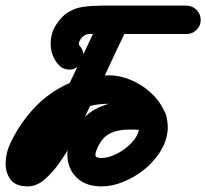

<svg xmlns="http://www.w3.org/2000/svg" viewBox="-61 -612 734 683"><path d="M218 -377Q203 -363 182 -364.5Q161 -366 147 -382Q122 -410 119.5 -448.5Q117 -487 136 -520Q156 -553 181.5 -568.5Q207 -584 237 -588Q267 -592 302 -592Q377 -592 452 -592Q527 -592 602 -592Q602 -592 602 -592Q602 -592 602 -592Q623 -592 638 -577Q653 -562 653 -541Q653 -520 638 -505.5Q623 -491 602 -491Q527 -491 452 -491Q377 -491 302 -491Q280 -491 258 -491Q236 -491 223 -468Q216 -456 223 -448Q237 -433 235.5 -412Q234 -391 218 -377ZM371 -587Q390 -578 397 -558Q404 -538 395 -519Q374 -476 353.5 -433Q333 -390 313 -346Q291 -300 269 -254.5Q247 -209 225 -163Q225 -163 225 -163Q225 -163 225 -163Q225 -163 225 -163Q225 -163 225 -163Q214 -140 195 -104.5Q176 -69 151 -33.5Q126 2 97.5 26.5Q69 51 38 51Q-6 51 -24 26Q-42 1 -41 -33.5Q-40 -68 -26 -98Q-26 -98 -26 -98Q-26 -99 -26 -99Q8 -171 59 -226Q110 -281 177.5 -312.5Q245 -344 328 -344Q365 -344 403.5 -328Q442 -312 473.5 -284Q505 -256 522 -220Q539 -184 535 -144Q530 -105 507.5 -70Q485 -35 451 -8Q417 19 377.5 35Q338 51 300 51Q248 51 217 24.5Q186 -2 180 -43.5Q174 -85 195 -129Q224 -193 276.5 -222.5Q329 -252 398 -252Q421 -252 450.5 -250Q480 -248 503.5 -235.5Q527 -223 532 -193Q536 -173 524 -155.5Q512 -138 492 -135Q471 -131 453.5 -142.5Q436 -154 433 -175Q433 -173 434 -170.5Q435 -168 435 -166Q439 -158 443 -155Q447 -152 453 -147Q452 -148 446 -149Q441 -150 434 -150Q425 -151 416 -151Q407 -151 398 -151Q358 -151 330.5 -137.5Q303 -124 286 -87Q278 -69 278.5 -59.5Q279 -50 300 -50Q325 -50 355.5 -65.5Q386 -81 408.5 -105.5Q431 -130 434 -156Q437 -178 418 -198Q399 -218 373 -230.5Q347 -243 328 -243Q234 -243 169 -190Q104 -137 65 -55Q65 -55 65 -56Q65 -56 65 -56Q60 -44 60.5 -36.5Q61 -29 55 -39Q51 -44 46 -48Q42 -50 38 -50Q38 -50 38 -51Q41 -51 35.5 -50.5Q30 -50 28 -49Q29 -49 28 -49Q51 -65 70.5 -93Q90 -121 106 -151.5Q122 -182 134 -207Q134 -207 134 -207Q134 -207 134 -207Q156 -253 178 -298.5Q200 -344 222 -390Q242 -433 262.5 -476Q283 -519 304 -563Q313 -582 332.5 -589Q352 -596 371 -587Z"/></svg>

Font: FRB American Cursive Ultra
Style: Bold Italic
Weight: 1000
Italic angle: -25°
Version: Version 2.0;Modular Font Editor K font №1